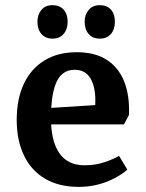

<svg xmlns="http://www.w3.org/2000/svg" viewBox="-20 -708 562 741"><path d="M283.3 13.2Q207.6 13.2 154.1 -18.2Q100.5 -49.6 72.5 -108Q44.5 -166.3 44.5 -245Q44.5 -326.6 72.2 -385Q100 -443.3 151.8 -474.9Q203.6 -506.5 276 -506.5Q346.6 -506.5 392.1 -477.1Q437.5 -447.8 459.2 -393.6Q480.9 -339.4 477.7 -264.4L458.5 -227.9H161.9L162.5 -290.7L399.4 -305.7L341.3 -251Q343.8 -268.5 345.9 -285.1Q348 -301.7 348 -319.3Q348 -374.8 328.3 -406.8Q308.6 -438.7 267.9 -438.7Q240.5 -438.7 222.1 -423.7Q203.8 -408.7 194.3 -382.5Q184.7 -356.3 180.6 -323.3Q176.5 -290.4 176.5 -253.5Q176.5 -210.3 184.2 -176.4Q191.9 -142.5 208 -118.6Q224 -94.6 248.2 -82.4Q272.5 -70.1 306.5 -70.1Q349.1 -70.1 385.2 -82.7Q421.4 -95.3 439.5 -106.4L471.3 -53.5Q460.3 -43.1 442.3 -31.7Q424.4 -20.4 400.6 -10.1Q376.8 0.2 347.5 6.7Q318.1 13.2 283.3 13.2ZM364.9 -558.9Q337.6 -558.9 322.2 -576.8Q306.7 -594.6 306.7 -624.2Q306.7 -651.7 322.4 -669.9Q338 -688.1 364.9 -688.1Q392.5 -688.1 407.9 -671.2Q423.4 -654.4 423.4 -624.2Q423.4 -594.6 408.1 -576.8Q392.8 -558.9 364.9 -558.9ZM182.6 -558.9Q155.4 -558.9 139.9 -576.8Q124.5 -594.6 124.5 -624.2Q124.5 -651.7 139.8 -669.9Q155.1 -688.1 182.6 -688.1Q209.8 -688.1 225.5 -670.9Q241.1 -653.7 241.1 -624.2Q241.1 -595.3 225.6 -577.1Q210.2 -558.9 182.6 -558.9Z"/></svg>

Font: Andada Pro
Style: Regular
Weight: 400
Designer: Carolina Giovagnoli
Foundry: Huerta Tipografica
Version: Version 3.003